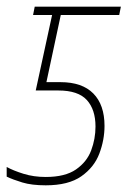

<svg xmlns="http://www.w3.org/2000/svg" viewBox="-41 -547 392 575"><path d="M96 8Q54 8 26 -0.5Q-2 -9 -21 -18V-47Q-1 -36 29.5 -26.5Q60 -17 96 -17Q154 -17 186.5 -39.5Q219 -62 232 -96.5Q245 -131 245 -168Q245 -219 219 -247.5Q193 -276 134 -276H66L115 -502H58L63 -527H321L316 -502H141L98 -301H140Q205 -301 238.5 -267Q272 -233 272 -170Q272 -128 256.5 -87Q241 -46 202.5 -19Q164 8 96 8Z"/></svg>

Font: Noto Sans SemiCondensed Thin
Style: Italic
Weight: 100
Width: 4
Italic angle: -12°
Designer: Monotype Design Team
Foundry: Monotype Imaging Inc.
Version: Version 2.013; ttfautohint (v1.8.4.7-5d5b)